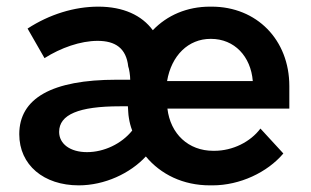

<svg xmlns="http://www.w3.org/2000/svg" viewBox="-20 -549 937 578"><path d="M217 9C295 9 372 -27 419 -78C464 -24 531 9 612 9H620C702 9 785 -30 833 -87L764 -162C734 -122 681 -95 625 -95H622C547 -95 493 -146 484 -222H851V-290C851 -429 753 -529 617 -529H612C543 -529 483 -503 440 -458C407 -503 351 -529 276 -529C204 -529 129 -506 63 -463L114 -374C163 -405 222 -426 274 -426C327 -426 360 -404 366 -349C369 -342 372 -321 372 -309H331C136 -309 38 -253 38 -145C38 -52 112 9 217 9ZM483 -305C496 -382 547 -432 614 -432H615C686 -432 735 -379 741 -305ZM378 -156C346 -116 293 -91 242 -91C191 -91 158 -116 158 -152C158 -204 217 -229 341 -229H365C366 -216 366 -205 368 -194C370 -181 373 -169 378 -156Z"/></svg>

Font: Fixel Display SemiBold
Style: Regular
Weight: 600
Designer: AlfaBravo + MacPaw
Foundry: Kyrylo Tkachov, Marchela Mozhyna, Serhii Makarenko, Maria Weinstein, Zakhar Kryvoshyya
Version: Version 1.211